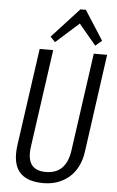

<svg xmlns="http://www.w3.org/2000/svg" viewBox="-61 -969 618 1018"><g transform="rotate(5 247.5 -460.5)"><path d="M209 7Q119 7 80.5 -39.5Q42 -86 55 -182L128 -700H200L127 -180Q118 -117 140 -85Q162 -53 217 -53Q326 -53 343 -180L416 -700H487L415 -182Q409 -135 391 -99.5Q373 -64 345.5 -40.5Q318 -17 283.5 -5Q249 7 209 7ZM180 -770 325 -928H354L454 -772L420 -743L318 -865H342L206 -743Z"/></g></svg>

Font: Pathway Extreme Condensed Light
Style: Italic
Weight: 300
Width: 3
Italic angle: -8°
Version: Version 1.001;gftools[0.9.26]